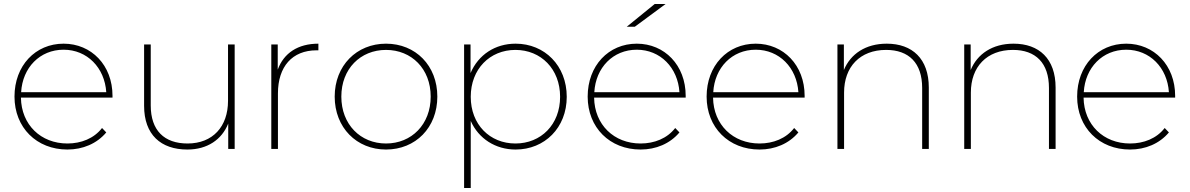

<svg xmlns="http://www.w3.org/2000/svg" viewBox="-20 -740 5911 954"><path d="M539 -264C539 -416 434 -523 296 -523C156 -523 52 -414 52 -260C52 -106 162 3 315 3C391 3 461 -26 508 -82L487 -104C447 -52 383 -27 315 -27C183 -27 86 -120 84 -255H539ZM296 -493C413 -493 500 -404 508 -282H85C92 -404 178 -493 296 -493Z M1113 -519V-239C1113 -111 1037 -27 912 -27C796 -27 729 -92 729 -216V-519H696V-214C696 -71 779 3 911 3C1010 3 1082 -46 1114 -126V0H1146V-519Z M1360 -519H1328V0H1361V-276C1361 -409 1432 -490 1553 -490H1562V-523C1460 -523 1390 -476 1360 -394Z M1898 3C2045 3 2153 -106 2153 -260C2153 -414 2045 -523 1898 -523C1752 -523 1643 -414 1643 -260C1643 -106 1752 3 1898 3ZM1898 -27C1771 -27 1676 -122 1676 -260C1676 -398 1771 -492 1898 -492C2025 -492 2120 -398 2120 -260C2120 -122 2025 -27 1898 -27Z M2542 -523C2440 -523 2357 -468 2318 -377V-519H2286V194H2319V-139C2358 -51 2442 3 2542 3C2686 3 2796 -105 2796 -259C2796 -414 2686 -523 2542 -523ZM2541 -27C2414 -27 2319 -121 2319 -259C2319 -397 2414 -492 2541 -492C2668 -492 2763 -397 2763 -259C2763 -121 2668 -27 2541 -27Z M3287 -720H3233L3094 -607H3134ZM3387 -264C3387 -416 3282 -523 3144 -523C3004 -523 2900 -414 2900 -260C2900 -106 3010 3 3163 3C3239 3 3309 -26 3356 -82L3335 -104C3295 -52 3231 -27 3163 -27C3031 -27 2934 -120 2932 -255H3387ZM3144 -493C3261 -493 3348 -404 3356 -282H2933C2940 -404 3026 -493 3144 -493Z M3978 -264C3978 -416 3873 -523 3735 -523C3595 -523 3491 -414 3491 -260C3491 -106 3601 3 3754 3C3830 3 3900 -26 3947 -82L3926 -104C3886 -52 3822 -27 3754 -27C3622 -27 3525 -120 3523 -255H3978ZM3735 -493C3852 -493 3939 -404 3947 -282H3524C3531 -404 3617 -493 3735 -493Z M4386 -523C4281 -523 4206 -472 4173 -392V-519H4141V0H4174V-280C4174 -408 4253 -492 4383 -492C4496 -492 4562 -427 4562 -303V0H4595V-305C4595 -448 4513 -523 4386 -523Z M5016 -523C4911 -523 4836 -472 4803 -392V-519H4771V0H4804V-280C4804 -408 4883 -492 5013 -492C5126 -492 5192 -427 5192 -303V0H5225V-305C5225 -448 5143 -523 5016 -523Z M5819 -264C5819 -416 5714 -523 5576 -523C5436 -523 5332 -414 5332 -260C5332 -106 5442 3 5595 3C5671 3 5741 -26 5788 -82L5767 -104C5727 -52 5663 -27 5595 -27C5463 -27 5366 -120 5364 -255H5819ZM5576 -493C5693 -493 5780 -404 5788 -282H5365C5372 -404 5458 -493 5576 -493Z"/></svg>

Font: Talent ExtraLight
Style: Regular
Weight: 200
Designer: Mike Powis
Version: Version 1.001;hotconv 1.0.109;makeotfexe 2.5.65596